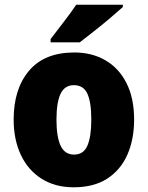

<svg xmlns="http://www.w3.org/2000/svg" viewBox="-20 -786 629 816"><path d="M550 -278Q550 -194 521.5 -129Q493 -64 436 -27Q379 10 293 10Q214 10 156.5 -26.5Q99 -63 68.5 -128Q38 -193 38 -278Q38 -408 103.5 -485.5Q169 -563 296 -563Q370 -563 427.5 -530Q485 -497 517.5 -433Q550 -369 550 -278ZM220 -277Q220 -205 237.5 -167Q255 -129 295 -129Q335 -129 351.5 -167Q368 -205 368 -278Q368 -351 351.5 -387.5Q335 -424 294 -424Q255 -424 237.5 -387.5Q220 -351 220 -277ZM502 -756Q482 -738 449 -710Q416 -682 380.5 -654Q345 -626 319 -606H195V-620Q220 -653 251 -693Q282 -733 304 -766H502Z"/></svg>

Font: Noto Sans Hebrew SemiCondensed Black
Style: Regular
Weight: 900
Width: 4
Designer: Ben Nathan
Foundry: Google LLC
Version: Version 3.001; ttfautohint (v1.8.4.7-5d5b)